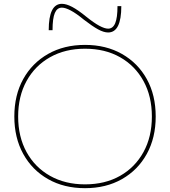

<svg xmlns="http://www.w3.org/2000/svg" viewBox="-20 -975 890 1005"><path d="M425 10Q315 10 231.5 -37.5Q148 -85 101.5 -169.5Q55 -254 55 -365Q55 -477 101.5 -561Q148 -645 231.5 -692.5Q315 -740 425 -740Q535 -740 618.5 -692.5Q702 -645 748.5 -561Q795 -477 795 -365Q795 -254 748.5 -169.5Q702 -85 618.5 -37.5Q535 10 425 10ZM425 -10Q530 -10 608.5 -54.5Q687 -99 731 -179Q775 -259 775 -365Q775 -471 731 -551Q687 -631 608.5 -675.5Q530 -720 425 -720Q321 -720 242 -675.5Q163 -631 119 -551Q75 -471 75 -365Q75 -259 119 -179Q163 -99 242 -54.5Q321 -10 425 -10ZM546 -805Q523 -805 493 -821.5Q463 -838 419 -872Q379 -905 350.5 -920Q322 -935 304 -935Q279 -935 267 -907Q255 -879 255 -817H235Q235 -955 304 -955Q327 -955 357.5 -939Q388 -923 431 -888Q472 -855 500 -840Q528 -825 546 -825Q571 -825 583 -853.5Q595 -882 595 -943H615Q615 -805 546 -805Z"/></svg>

Font: M PLUS 2 Thin Thin
Style: Regular
Weight: 250
Version: Version 1.001